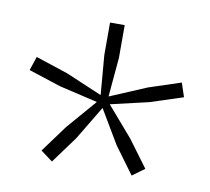

<svg xmlns="http://www.w3.org/2000/svg" viewBox="-52 -866 535 490"><g transform="rotate(10 215.0 -620.5)"><path d="M231.5 -602.5 298 -525.5 349.5 -456 318 -433 267 -502.5 215 -590 162.5 -502.5 111.5 -433 80.5 -456 131.5 -525.5 198 -602.5 99.5 -625.5 15 -653 27 -689 110.5 -661.5 204.5 -621.5 196 -723.5V-808H234V-723.5L225 -621.5L319.5 -661.5L403 -689L415 -653L330.5 -625.5Z"/></g></svg>

Font: Encode Sans SmCnd XLt
Style: Regular
Weight: 200
Width: 4
Designer: Multiple Designers
Foundry: Impallari Type
Version: Version 3.002; ttfautohint (v1.8.3) -l 8 -r 50 -G 200 -x 14 